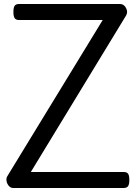

<svg xmlns="http://www.w3.org/2000/svg" viewBox="-20 -939 677 959"><path d="M46 0Q34 0 25 -9.5Q16 -19 13 -33Q10 -47 16 -58L493 -839H75Q60 -839 53.5 -848Q47 -857 47 -879Q47 -902 53.5 -910.5Q60 -919 75 -919H580Q599 -919 609.5 -899Q620 -879 610 -862L134 -80H598Q613 -80 619.5 -71.5Q626 -63 626 -40Q626 -18 619.5 -9Q613 0 598 0Z"/></svg>

Font: Playwrite DE Grund
Style: Regular
Weight: 400
Designer: Veronika Burian, José Scaglione
Foundry: TypeTogether
Version: Version 1.002